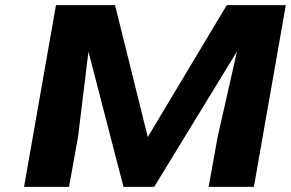

<svg xmlns="http://www.w3.org/2000/svg" viewBox="-20 -731 1138 751"><path d="M430 -711H199L74 0H250L285 -194L326 -529L463 0H583L907 -530L831 -194L796 0H973L1098 -711H867L558 -195Z"/></svg>

Font: Asimov
Style: XWidIt
Weight: 500
Designer: Google
Version: Version 2.000980; 2014